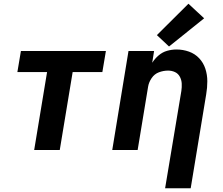

<svg xmlns="http://www.w3.org/2000/svg" viewBox="-20 -803 1192 1028"><path d="M163 0H300L369 -417H528L547 -530H92L73 -417H232Z M864 205H1001L1084 -298Q1090 -333 1090 -368Q1090 -403 1079.5 -435Q1069 -467 1046.5 -491Q1024 -515 992 -526.5Q960 -538 925 -538Q900 -538 875 -531Q850 -524 829.5 -506.5Q809 -489 795 -467L805 -530H668L581 0H717L773 -339Q777 -363 792 -385Q807 -407 831 -416Q855 -425 880 -425Q900 -425 917 -417Q934 -409 943 -392Q952 -375 953 -355.5Q954 -336 951 -316ZM885 -554 1073 -705 989 -783 820 -615Z"/></svg>

Font: Iosevka Sparkle XBdObl
Style: Regular
Weight: 800
Italic angle: -9°
Designer: Belleve Invis
Foundry: Belleve Invis
Version: Version 4.5.0; ttfautohint (v1.8.3)